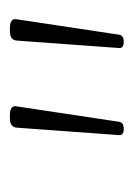

<svg xmlns="http://www.w3.org/2000/svg" viewBox="39 -781 270 388"><g transform="rotate(-90 174.0 -587.0)"><path d="M107 -472Q94 -472 95 -482L110 -688Q111 -702 129 -702H135Q156 -702 153 -688L122 -482Q121 -472 108 -472ZM283 -472Q270 -472 271 -482L286 -688Q287 -702 305 -702H311Q332 -702 329 -688L298 -482Q297 -472 284 -472Z"/></g></svg>

Font: Asap Semi Condensed Semi Condensed Thin
Style: Italic
Weight: 100
Width: 4
Italic angle: -6°
Designer: Pablo Cosgaya
Foundry: Omnibus-Type
Version: Version 3.001; ttfautohint (v1.8.4.7-5d5b)